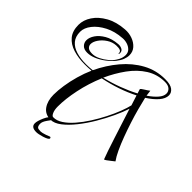

<svg xmlns="http://www.w3.org/2000/svg" viewBox="-252 -1018 1456 1456"><g transform="rotate(45 475.5 -290.0)"><path d="M359 81Q301 81 271 38.5Q241 -4 241 -70Q241 -115 249.5 -171.5Q258 -228 275 -288Q292 -348 316 -402Q280 -399 246 -399Q177 -399 121 -416.5Q65 -434 32.5 -473.5Q0 -513 0 -578Q0 -630 32.5 -679Q65 -728 126.5 -762.5Q188 -797 275 -803Q316 -806 353 -792.5Q390 -779 413.5 -752.5Q437 -726 437 -688Q437 -666 427.5 -641Q418 -616 396 -588Q370 -557 336.5 -531.5Q303 -506 266.5 -490.5Q230 -475 196 -475Q161 -475 143 -493.5Q125 -512 125 -538Q125 -568 147 -600.5Q169 -633 211.5 -658Q254 -683 317 -688Q337 -690 356 -681Q375 -672 375 -650Q375 -640 372 -637.5Q369 -635 369 -642Q369 -657 359.5 -663Q350 -669 337 -669.5Q324 -670 313 -670Q275 -668 241.5 -646Q208 -624 188 -594.5Q168 -565 168 -540Q168 -521 182 -508.5Q196 -496 228 -496Q258 -496 290 -511.5Q322 -527 349.5 -550Q377 -573 391 -596Q405 -617 410.5 -635Q416 -653 416 -668Q416 -696 399 -713Q382 -730 357.5 -737.5Q333 -745 309 -743Q231 -738 172 -707.5Q113 -677 79.5 -634.5Q46 -592 46 -550Q46 -498 73 -466.5Q100 -435 146.5 -421Q193 -407 251 -407Q268 -407 285 -408Q302 -409 320 -411Q366 -508 431 -585Q496 -662 578 -707Q660 -752 757 -752Q814 -752 839 -732.5Q864 -713 864 -685Q864 -650 833 -614Q802 -578 749 -544Q759 -501 773.5 -446.5Q788 -392 807 -333.5Q826 -275 846.5 -220Q867 -165 888.5 -119Q910 -73 931 -44Q923 -38 907.5 -25.5Q892 -13 878 -3Q864 7 859 7Q850 -16 834.5 -61Q819 -106 800.5 -164Q782 -222 762 -283.5Q742 -345 724 -402Q708 -352 678.5 -288.5Q649 -225 610.5 -160Q572 -95 528.5 -40.5Q485 14 441.5 47.5Q398 81 359 81ZM416 -427Q488 -444 557.5 -470Q627 -496 685 -527L674 -562Q676 -569 698.5 -582.5Q721 -596 739 -610Q741 -590 745 -563Q789 -593 815 -623Q841 -653 841 -681Q841 -704 823 -720Q805 -736 770 -736Q689 -736 622.5 -694Q556 -652 505 -581.5Q454 -511 416 -427ZM360 53Q397 54 435 29Q473 4 510 -38.5Q547 -81 580.5 -133.5Q614 -186 642 -241Q670 -296 689 -345.5Q708 -395 716 -430L690 -511Q630 -480 558.5 -455.5Q487 -431 412 -416Q370 -316 348.5 -213.5Q327 -111 327 -30Q327 7 337.5 30Q348 53 360 53ZM349 224Q294 224 294 184Q294 159 314 114Q335 66 357 66Q367 69 367 77L346 106Q325 136 325 156Q325 181 335 190Q342 197 370 197Q383 197 416 186Q445 174 447 174Q457 174 457 184Q457 197 410 212Q370 224 349 224Z"/></g></svg>

Font: Festive
Style: Regular
Weight: 400
Designer: Robert E. Leuschke
Foundry: Robert E. Leuschke
Version: Version 1.101; ttfautohint (v1.8.3)